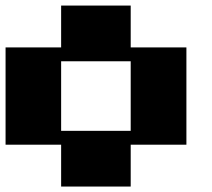

<svg xmlns="http://www.w3.org/2000/svg" viewBox="-20 -1020 761 690"><path d="M449.7 -549.8V-799.8H199.7V-549.8ZM199.7 -349.6V-500H0V-849.6H199.7V-1000H449.7V-849.6H649.9V-500H449.7V-349.6Z"/></svg>

Font: Minecraft five bold
Style: Regular
Weight: 400
Designer: AngelloENF2
Foundry: https://fontstruct.com
Version: Version 1.0